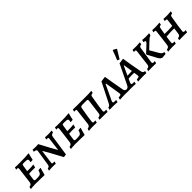

<svg xmlns="http://www.w3.org/2000/svg" viewBox="328 -2211 3682 3682"><g transform="rotate(-45 2169.0 -370.5)"><path d="M236 -53Q293 -53 318.5 -59Q344 -65 356.5 -83Q369 -101 381 -144L438 -149L442 -142Q438 -130 425.5 -88.5Q413 -47 403 -2L396 5Q371 4 290 2Q209 0 152 0Q110 0 72 3.5Q34 7 23 8L34 -40Q68 -44 82 -58Q96 -72 101 -106L139 -412Q140 -420 140 -431Q140 -444 135 -449Q130 -454 118 -454L93 -453L89 -458L100 -501Q113 -500 151.5 -499Q190 -498 234 -498Q392 -498 475 -508L479 -502Q475 -491 464 -450Q453 -409 444 -363L383 -359Q384 -364 387 -379Q390 -394 390 -405Q390 -422 381.5 -430Q373 -438 352.5 -440.5Q332 -443 288 -443Q266 -443 256.5 -441Q247 -439 243.5 -434Q240 -429 238 -416L216 -284L292 -283Q309 -283 342 -286.5Q375 -290 386 -291L390 -285L372 -225Q361 -225 330.5 -226Q300 -227 267 -227Q238 -227 206 -222L195 -150Q186 -94 186 -82Q186 -63 196 -58Q206 -53 236 -53Z M957 -420 958 -430Q958 -454 935 -454L907 -453L905 -458L917 -502Q927 -501 954 -499.5Q981 -498 1009 -498Q1032 -498 1061 -500.5Q1090 -503 1099 -504L1090 -457Q1062 -453 1048.5 -442Q1035 -431 1031 -408L969 14L905 24Q838 -105 777 -212.5Q716 -320 699 -349H692L656 -79L655 -68Q655 -55 660.5 -50Q666 -45 679 -45L715 -46L718 -42L705 3Q695 2 667 1Q639 0 610 0Q585 0 556.5 2.5Q528 5 519 6L530 -40Q555 -43 568 -54.5Q581 -66 584 -89L634 -408L635 -418Q635 -437 621.5 -445Q608 -453 574 -457Q572 -459 570 -463L580 -502Q588 -501 615.5 -499.5Q643 -498 664 -498Q684 -498 705 -499.5Q726 -501 732 -502Q789 -391 845.5 -289.5Q902 -188 919 -159H925Z M1322 -53Q1379 -53 1404.5 -59Q1430 -65 1442.5 -83Q1455 -101 1467 -144L1524 -149L1528 -142Q1524 -130 1511.5 -88.5Q1499 -47 1489 -2L1482 5Q1457 4 1376 2Q1295 0 1238 0Q1196 0 1158 3.5Q1120 7 1109 8L1120 -40Q1154 -44 1168 -58Q1182 -72 1187 -106L1225 -412Q1226 -420 1226 -431Q1226 -444 1221 -449Q1216 -454 1204 -454L1179 -453L1175 -458L1186 -501Q1199 -500 1237.5 -499Q1276 -498 1320 -498Q1478 -498 1561 -508L1565 -502Q1561 -491 1550 -450Q1539 -409 1530 -363L1469 -359Q1470 -364 1473 -379Q1476 -394 1476 -405Q1476 -422 1467.5 -430Q1459 -438 1438.5 -440.5Q1418 -443 1374 -443Q1352 -443 1342.5 -441Q1333 -439 1329.5 -434Q1326 -429 1324 -416L1302 -284L1378 -283Q1395 -283 1428 -286.5Q1461 -290 1472 -291L1476 -285L1458 -225Q1447 -225 1416.5 -226Q1386 -227 1353 -227Q1324 -227 1292 -222L1281 -150Q1272 -94 1272 -82Q1272 -63 1282 -58Q1292 -53 1322 -53Z M1610 -38Q1647 -46 1661 -59Q1675 -72 1679 -104L1716 -412L1718 -432Q1718 -445 1712.5 -449.5Q1707 -454 1693 -454L1663 -452L1661 -458L1672 -501Q1736 -499 1776 -499H2070L2117 -501L2175 -504L2166 -458Q2133 -453 2121.5 -445Q2110 -437 2106 -415Q2087 -308 2071 -201.5Q2055 -95 2055 -79Q2055 -60 2061 -53Q2067 -46 2083 -46Q2110 -46 2119 -47L2122 -42L2110 2L2046 1Q2027 0 1997 0H1894L1905 -45Q1940 -48 1953.5 -60Q1967 -72 1971 -103L2009 -398Q2010 -402 2010 -409Q2010 -425 2001.5 -431Q1993 -437 1973 -437H1877Q1844 -437 1830 -430Q1816 -423 1812 -401Q1793 -294 1777.5 -196.5Q1762 -99 1762 -79Q1762 -60 1768 -53Q1774 -46 1789 -46Q1809 -46 1827 -48L1829 -43L1817 2L1753 1Q1734 0 1704 0Q1661 0 1599 8Z M2444 1 2454 -42Q2485 -45 2499 -48Q2513 -51 2518.5 -58Q2524 -65 2524 -78Q2524 -84 2522 -100L2473 -404H2462L2317 -97Q2308 -76 2308 -67Q2308 -55 2317 -49.5Q2326 -44 2347 -44H2386L2388 -40L2377 5Q2366 4 2330 2Q2294 0 2261 0Q2228 0 2201.5 1Q2175 2 2166 2L2178 -46Q2199 -48 2213 -60Q2227 -72 2242 -100L2441 -495L2542 -508L2550 -505Q2557 -462 2579.5 -325.5Q2602 -189 2620 -98Q2625 -70 2638.5 -58.5Q2652 -47 2683 -44L2685 -40L2674 2Q2664 2 2636.5 1Q2609 0 2580 0Q2538 0 2498 2.5Q2458 5 2447 6Z M3170 -43 3173 -39 3162 2Q3152 2 3124.5 1Q3097 0 3069 0Q3029 0 2990 2.5Q2951 5 2940 6L2937 1L2946 -41Q2987 -44 3000.5 -50.5Q3014 -57 3014 -75Q3014 -87 3011 -100L3001 -167L2926 -168Q2911 -168 2846 -163L2816 -96Q2807 -78 2807 -66Q2807 -54 2815.5 -48.5Q2824 -43 2843 -43H2881L2882 -39L2873 5Q2863 4 2827.5 2Q2792 0 2759 0Q2727 0 2701 1Q2675 2 2666 2L2678 -45Q2698 -47 2712 -59Q2726 -71 2740 -99L2931 -494L3033 -508L3041 -505Q3047 -462 3069.5 -326Q3092 -190 3111 -99Q3116 -70 3129 -58Q3142 -46 3170 -43ZM2931 -220Q2968 -220 2995 -223L2966 -405H2957L2871 -220ZM2988 -550 2976 -548 2939 -566Q2974 -645 3015 -762L3026 -765L3088 -732L3090 -720Z M3331 -431Q3331 -444 3325.5 -449Q3320 -454 3306 -454L3282 -453L3279 -459L3290 -501Q3302 -501 3333 -499.5Q3364 -498 3390 -498Q3411 -498 3446 -501Q3481 -504 3492 -505L3483 -458Q3452 -453 3440.5 -443.5Q3429 -434 3426 -413L3378 -98Q3376 -80 3376 -74Q3376 -58 3382.5 -51.5Q3389 -45 3404 -45Q3416 -45 3425 -46Q3434 -47 3437 -47L3440 -43L3427 2Q3415 2 3382.5 1Q3350 0 3318 0Q3284 0 3254 1Q3224 2 3214 2L3227 -43Q3263 -48 3275.5 -59.5Q3288 -71 3292 -104L3330 -413Q3331 -420 3331 -431ZM3558 -391Q3587 -417 3587 -434Q3587 -444 3577 -448.5Q3567 -453 3546 -455L3543 -460L3554 -504Q3564 -503 3597 -500.5Q3630 -498 3649 -498Q3675 -498 3701 -499.5Q3727 -501 3736 -502L3739 -495L3729 -454Q3704 -445 3682.5 -429.5Q3661 -414 3624 -378L3510 -269L3603 -108Q3624 -72 3643 -56.5Q3662 -41 3688 -40L3692 -34L3683 2Q3671 3 3643.5 6.5Q3616 10 3598 11Q3553 11 3518 -54L3415 -246L3418 -261Z M4217 -80Q4217 -61 4223.5 -53.5Q4230 -46 4246 -46Q4257 -46 4265.5 -47Q4274 -48 4277 -48Q4277 -47 4278 -46Q4279 -45 4279 -43L4267 2Q4257 2 4229.5 1Q4202 0 4169 0H4139Q4105 0 4089 1Q4078 1 4066 1.5Q4054 2 4054 1L4065 -44Q4099 -45 4113 -60Q4127 -75 4132 -120L4146 -226H4049Q4035 -226 3990 -222.5Q3945 -219 3930 -218L3918 -130Q3912 -94 3912 -74Q3912 -56 3917.5 -50.5Q3923 -45 3938 -45Q3950 -45 3958.5 -46Q3967 -47 3970 -47L3972 -43L3960 2Q3951 2 3925 1Q3899 0 3873 0Q3839 0 3794 3Q3749 6 3748 8L3759 -38Q3786 -43 3799.5 -51.5Q3813 -60 3819 -75.5Q3825 -91 3828 -121L3864 -413Q3865 -420 3865 -431Q3865 -444 3859.5 -449Q3854 -454 3840 -454L3816 -453L3813 -459L3824 -501Q3834 -500 3861.5 -499Q3889 -498 3916 -498Q3940 -498 3976 -501Q4012 -504 4024 -505L4016 -458Q3993 -455 3983 -450Q3973 -445 3968 -434Q3963 -423 3959 -398L3940 -282L4051 -281Q4097 -281 4153 -287L4169 -413Q4171 -427 4171 -431Q4171 -444 4165 -449Q4159 -454 4145 -454L4120 -453L4118 -459L4128 -501Q4141 -500 4171.5 -499Q4202 -498 4228 -498Q4252 -499 4286.5 -501.5Q4321 -504 4332 -505L4323 -459Q4293 -454 4282 -446Q4271 -438 4267 -416Q4250 -317 4233.5 -209Q4217 -101 4217 -80Z"/></g></svg>

Font: Alegreya SC Medium
Style: Italic
Weight: 500
Italic angle: -7°
Designer: Juan Pablo del Peral
Foundry: Huerta Tipografica
Version: Version 2.007; ttfautohint (v1.6)